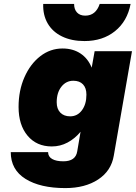

<svg xmlns="http://www.w3.org/2000/svg" viewBox="-20 -762 695 982"><path d="M648 -742Q631 -653 568 -602.5Q505 -552 412 -552Q346 -552 297.5 -575.5Q249 -599 224 -642Q199 -685 201 -742H359Q359 -714 374 -698Q389 -682 416 -682Q470 -682 490 -742ZM655 -500 562 34Q549 112 482 156Q415 200 314 200Q186 200 110.5 153Q35 106 35 16H226Q226 39 246.5 51Q267 63 304 63Q367 63 375 12L392 -88Q363 -53 325.5 -33Q288 -13 245 -13Q167 -13 121 -68Q75 -123 75 -215Q75 -299 105 -367Q135 -435 186 -474.5Q237 -514 300 -514Q353 -514 391.5 -488.5Q430 -463 449 -416L464 -500ZM270 -239Q270 -205 288.5 -186Q307 -167 339 -167Q376 -167 399 -198Q422 -229 422 -278Q422 -312 404.5 -330.5Q387 -349 355 -349Q318 -349 294 -318.5Q270 -288 270 -239Z"/></svg>

Font: Overused Grotesk Black
Style: Italic
Weight: 900
Italic angle: -10°
Version: Version 0.003